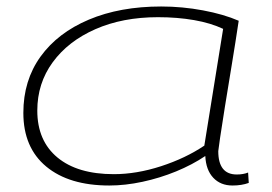

<svg xmlns="http://www.w3.org/2000/svg" viewBox="-20 -562 840 592"><path d="M697 10Q660 10 637.5 -14Q615 -38 613 -81Q573 -54 523 -33.5Q473 -13 419.5 -1.5Q366 10 317 10Q193 10 122.5 -48.5Q52 -107 52 -214Q52 -314 105 -387.5Q158 -461 254 -501.5Q350 -542 477 -542Q542 -542 606 -530Q670 -518 716 -498Q706 -431 694.5 -361.5Q683 -292 673.5 -233Q664 -174 658.5 -136.5Q653 -99 653 -96Q653 -24 710 -24Q730 -24 745 -30L747 2Q725 10 697 10ZM610 -113 668 -473Q630 -491 578.5 -500Q527 -509 467 -509Q358 -509 274 -472Q190 -435 142.5 -370Q95 -305 95 -221Q95 -128 157 -76.5Q219 -25 331 -25Q401 -25 476.5 -49.5Q552 -74 610 -113Z"/></svg>

Font: Georama ExtraExtended ExtraLight
Style: Italic
Weight: 200
Width: 8
Italic angle: -9°
Designer: Jean-Baptiste Levee
Foundry: Production Type
Version: Version 1.000